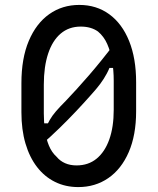

<svg xmlns="http://www.w3.org/2000/svg" viewBox="-20 -740 640 780"><path d="M302 -720Q372 -720 424 -682Q476 -644 504.5 -573.5Q533 -503 533 -406V-288Q533 -191 503 -122Q473 -53 420 -16.5Q367 20 298 20Q246 20 203.5 -1Q161 -22 130.5 -61.5Q100 -101 83.5 -157Q67 -213 67 -284V-402Q67 -503 97 -574Q127 -645 180 -682.5Q233 -720 302 -720ZM308 -632Q260 -632 226.5 -603.5Q193 -575 175.5 -522Q158 -469 158 -396V-279Q158 -244 162.5 -210.5Q167 -177 178.5 -149Q190 -121 210 -103Q224 -86 244.5 -77Q265 -68 291 -68Q339 -68 372.5 -95.5Q406 -123 424 -173.5Q442 -224 442 -294V-412Q442 -454 435.5 -492.5Q429 -531 415.5 -561.5Q402 -592 378 -612Q364 -622 346.5 -627Q329 -632 308 -632ZM447 -565 457 -464H405L435 -492Q426 -464 414 -441.5Q402 -419 387 -399Q372 -379 352 -357Q322 -323 289 -288Q256 -253 221 -219Q186 -185 147 -151L131 -239H192L162 -212Q172 -235 182 -252.5Q192 -270 207.5 -288Q223 -306 248 -331Q290 -375 340 -432.5Q390 -490 447 -565Z"/></svg>

Font: Rec Mono Semicasual
Style: Regular
Weight: 400
Version: Version 1.085; ttfautohint (v1.8.4.7-5d5b)